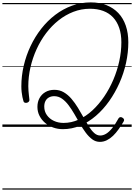

<svg xmlns="http://www.w3.org/2000/svg" viewBox="-20 -1058 1118 1601"><path d="M813 125Q778 125 749.5 104Q721 83 695.5 49Q670 15 647 -25.5Q624 -66 600.5 -106.5Q577 -147 551.5 -181Q526 -215 496.5 -235.5Q467 -256 432 -256Q407 -256 388 -245.5Q369 -235 359 -215.5Q349 -196 349 -169Q349 -129 371 -98Q393 -67 429.5 -50Q466 -33 510 -33Q575 -33 636 -60.5Q697 -88 750.5 -137.5Q804 -187 848.5 -252.5Q893 -318 925 -393Q957 -468 974.5 -548Q992 -628 992 -705Q992 -773 974 -825.5Q956 -878 922.5 -913.5Q889 -949 840.5 -967Q792 -985 730 -985Q658 -985 592 -959.5Q526 -934 468.5 -888.5Q411 -843 364.5 -781.5Q318 -720 285 -647.5Q252 -575 234 -496.5Q216 -418 216 -339Q216 -320 217.5 -301Q219 -282 221 -264Q223 -246 225 -229Q227 -219 221 -211.5Q215 -204 205.5 -201.5Q196 -199 187.5 -201.5Q179 -204 176 -213Q171 -229 167 -248.5Q163 -268 160.5 -291Q158 -314 158 -338Q158 -425 178 -510.5Q198 -596 235 -674Q272 -752 324 -818.5Q376 -885 440.5 -934Q505 -983 580 -1010.5Q655 -1038 737 -1038Q810 -1038 868 -1015Q926 -992 966.5 -949.5Q1007 -907 1028.5 -845Q1050 -783 1050 -705Q1050 -620 1031 -533.5Q1012 -447 976 -366Q940 -285 890.5 -215Q841 -145 780 -92.5Q719 -40 649.5 -10.5Q580 19 504 19Q462 19 424 5.5Q386 -8 356.5 -33Q327 -58 309.5 -92Q292 -126 292 -167Q292 -208 309.5 -240Q327 -272 359 -290.5Q391 -309 434 -309Q477 -309 512 -288.5Q547 -268 576 -234Q605 -200 630 -159Q655 -118 677.5 -77.5Q700 -37 721.5 -3Q743 31 766 51.5Q789 72 816 72Q840 72 864.5 57.5Q889 43 915 11Q941 -21 969 -72Q975 -81 985 -81.5Q995 -82 1005 -74Q1013 -68 1014.5 -60.5Q1016 -53 1010 -43Q990 -10 968.5 20.5Q947 51 922.5 74.5Q898 98 870.5 111.5Q843 125 813 125ZM0 513H1078V523H0ZM0 -20H1078V0H0ZM0 -505H1078V-500H0ZM0 -1033H1078V-1023H0Z"/></svg>

Font: Playwrite IN Guides
Style: Regular
Weight: 400
Designer: Veronika Burian, José Scaglione
Foundry: TypeTogether
Version: Version 1.003